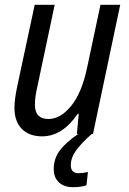

<svg xmlns="http://www.w3.org/2000/svg" viewBox="-20 -556 536 797"><path d="M479 -536 366 0H361Q319 37 296.5 67.5Q274 98 274 130Q274 163 306 163Q323 163 345 158L339 213Q316 221 284 221Q246 221 224.5 201Q203 181 203 145Q203 103 228 69Q253 35 305 0H299L307 -84H303Q239 10 155 10Q101 10 70.5 -21Q40 -52 40 -109Q40 -142 51 -195L124 -536H207L135 -196Q125 -155 125 -121Q125 -62 181 -62Q231 -62 275.5 -116.5Q320 -171 342 -277L397 -536Z"/></svg>

Font: Noto Sans UI Narrow
Style: Italic
Weight: 400
Width: 4
Italic angle: -12°
Designer: Monotype Design Team
Foundry: Monotype Imaging Inc.
Version: Version 1.001